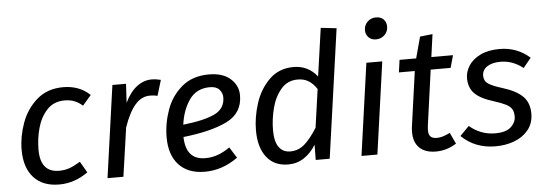

<svg xmlns="http://www.w3.org/2000/svg" viewBox="-50 -932 3116 1095"><g transform="rotate(-5 1507.5 -384.0)"><path d="M472 -481 423 -424Q399 -445 375 -454Q351 -463 320 -463Q258 -463 219.5 -421.5Q181 -380 164.5 -319Q148 -258 148 -196Q148 -66 255 -66Q288 -66 315.5 -76Q343 -86 377 -107L414 -43Q337 12 249 12Q155 12 103.5 -44.5Q52 -101 52 -203Q52 -279 80 -356.5Q108 -434 168 -486.5Q228 -539 319 -539Q411 -539 472 -481Z M878 -532 851 -443Q832 -448 808 -448Q759 -448 722.5 -405.5Q686 -363 657 -279L617 0H526L600 -527H678L672 -419Q701 -479 740.5 -509Q780 -539 825 -539Q850 -539 878 -532Z M978 -196Q981 -65 1092 -65Q1129 -65 1163 -77Q1197 -89 1233 -114L1272 -52Q1183 12 1083 12Q987 12 934.5 -44.5Q882 -101 882 -202Q882 -281 909.5 -358.5Q937 -436 998 -487.5Q1059 -539 1153 -539Q1233 -539 1276.5 -500Q1320 -461 1320 -405Q1320 -304 1230 -259Q1140 -214 978 -196ZM1224 -402Q1224 -426 1207 -446Q1190 -466 1152 -466Q1076 -466 1035 -408Q994 -350 983 -266Q1107 -280 1165.5 -309Q1224 -338 1224 -402Z M1902 -738 1798 0H1718L1719 -87Q1690 -40 1650 -14Q1610 12 1560 12Q1480 12 1436.5 -44Q1393 -100 1393 -197Q1393 -273 1418.5 -352Q1444 -431 1499 -485Q1554 -539 1638 -539Q1721 -539 1773 -473L1812 -748ZM1490 -190Q1490 -125 1513 -93Q1536 -61 1578 -61Q1624 -61 1659 -91Q1694 -121 1733 -183L1764 -402Q1743 -434 1717 -450Q1691 -466 1655 -466Q1596 -466 1559 -422Q1522 -378 1506 -314.5Q1490 -251 1490 -190Z M2071 0H1980L2054 -527H2145ZM2062 -712Q2062 -741 2082 -760.5Q2102 -780 2131 -780Q2158 -780 2174 -764Q2190 -748 2190 -723Q2190 -694 2170 -674.5Q2150 -655 2121 -655Q2094 -655 2078 -671.5Q2062 -688 2062 -712Z M2372 -139Q2370 -119 2370 -113Q2370 -88 2381.5 -76.5Q2393 -65 2417 -65Q2435 -65 2452.5 -70.5Q2470 -76 2493 -87L2523 -23Q2468 12 2406 12Q2345 12 2312 -19.5Q2279 -51 2279 -109Q2279 -130 2281 -141L2325 -456H2234L2244 -527H2339L2372 -649L2444 -657L2426 -527H2550L2530 -456H2416Z M2990 -474 2945 -419Q2886 -466 2816 -466Q2768 -466 2739.5 -447Q2711 -428 2711 -395Q2711 -365 2734.5 -349Q2758 -333 2817 -315Q2894 -291 2930 -254.5Q2966 -218 2966 -157Q2966 -101 2935 -63Q2904 -25 2854.5 -6.5Q2805 12 2747 12Q2630 12 2552 -64L2604 -117Q2669 -62 2751 -62Q2814 -62 2842 -88.5Q2870 -115 2870 -148Q2870 -175 2860 -191Q2850 -207 2826.5 -219Q2803 -231 2759 -245Q2683 -268 2650.5 -301.5Q2618 -335 2618 -389Q2618 -426 2640 -460.5Q2662 -495 2707 -517Q2752 -539 2817 -539Q2917 -539 2990 -474Z"/></g></svg>

Font: FiraGO
Style: Italic
Weight: 400
Italic angle: -8°
Designer: bBox Type GmbH
Foundry: bBox Type GmbH
Version: Version 1.001